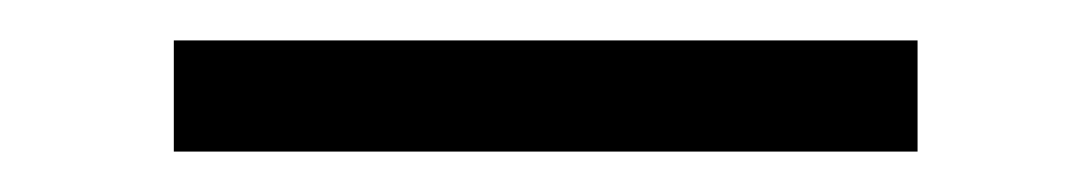

<svg xmlns="http://www.w3.org/2000/svg" viewBox="-20 -20 540 95"><path d="M66 55V0H434V55Z"/></svg>

Font: Iosevka Fixed Light
Style: Regular
Weight: 300
Monospace: yes
Designer: Belleve Invis
Foundry: Belleve Invis
Version: Version 32.3.0